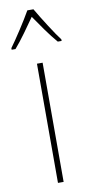

<svg xmlns="http://www.w3.org/2000/svg" viewBox="-109 -800 396 836"><g transform="rotate(-10 89.5 -381.5)"><path d="M103 -763H76C52 -720 4 -647 -21 -613V-606H-4C26 -640 64 -695 90 -732C117 -693 152 -641 183 -606H200V-613C180 -638 129 -718 103 -763ZM102 0V-527H77V0Z"/></g></svg>

Font: Noto Sans Gujarati Condensed Thin
Style: Regular
Weight: 100
Width: 3
Designer: Jelle Bosma - Monotype Design Team, Universal Thirst
Foundry: Monotype Imaging Inc.
Version: Version 2.106